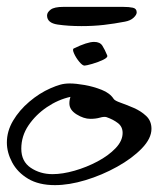

<svg xmlns="http://www.w3.org/2000/svg" viewBox="-29 -537 489 559"><path d="M131 2Q84 2 53 -16.5Q22 -35 6.5 -64Q-9 -93 -9 -122Q-9 -155 9 -185.5Q27 -216 56.5 -241Q86 -266 118 -280Q134 -287 146.5 -290.5Q159 -294 174 -294Q192 -294 217.5 -289.5Q243 -285 267 -275.5Q291 -266 302 -249Q305 -244 322 -238Q339 -232 360 -223Q381 -214 396.5 -199.5Q412 -185 412 -162Q412 -134 384 -105Q356 -76 312 -51.5Q268 -27 220 -12.5Q172 2 131 2ZM124 -30Q153 -30 188 -40Q223 -50 255 -67Q287 -84 307.5 -105.5Q328 -127 328 -150Q328 -168 314.5 -178.5Q301 -189 281 -196Q274 -198 262 -194.5Q250 -191 234 -191Q215 -191 194 -204Q173 -217 173 -236Q173 -242 174 -247Q175 -252 176 -255Q140 -247 107.5 -225Q75 -203 54 -172Q33 -141 33 -104Q33 -67 60.5 -48.5Q88 -30 124 -30ZM217 -346Q211 -346 201.5 -357.5Q192 -369 186.5 -381.5Q181 -394 186 -396Q225 -415 245 -415Q262 -415 269 -404Q276 -393 283 -376Q286 -370 271.5 -363Q257 -356 239.5 -351Q222 -346 217 -346ZM208 -461Q170 -461 139 -465.5Q108 -470 108 -492Q108 -501 118.5 -509Q129 -517 156 -517H329Q347 -517 358 -514.5Q369 -512 369 -501Q369 -494 360 -485.5Q351 -477 335 -474Q304 -468 273.5 -464.5Q243 -461 208 -461Z"/></svg>

Font: Grechen Fuemen
Style: Regular
Weight: 400
Designer: Robert E. Leuschke
Foundry: Robert E. Leuschke
Version: Version 1.010; ttfautohint (v1.8.3)